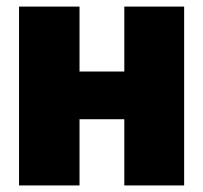

<svg xmlns="http://www.w3.org/2000/svg" viewBox="-20 -566 620 586"><path d="M222.7 -545.9V-347.7H359.4V-545.9H542V0H359.4V-202.1H222.7V0H38.1V-545.9Z"/></svg>

Font: Inter Tight Black
Style: Regular
Weight: 900
Designer: Rasmus Andersson
Foundry: rsms
Version: Version 3.004; ttfautohint (v1.8.4.7-5d5b)